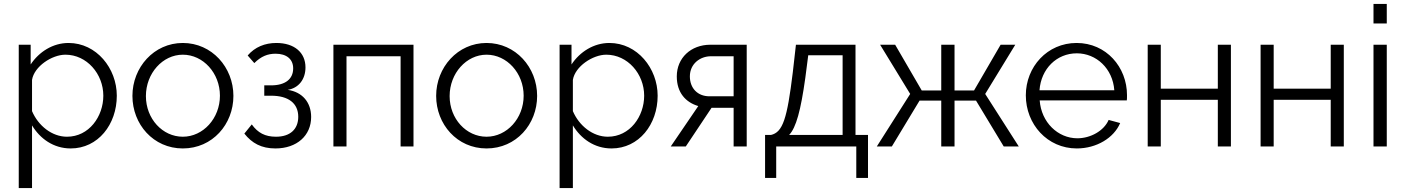

<svg xmlns="http://www.w3.org/2000/svg" viewBox="-20 -750 7196 983"><path d="M342 10C482 10 578 -113 578 -260C578 -400 474 -530 331 -530C251 -530 180 -485 137 -420V-521H76V213H144V-108C185 -40 254 10 342 10ZM323 -50C246 -50 176 -106 144 -181V-341C155 -410 246 -470 315 -470C424 -470 509 -372 509 -260C509 -154 436 -50 323 -50Z M916 10C1068 10 1175 -114 1175 -259C1175 -405 1065 -530 916 -530C768 -530 658 -405 658 -259C658 -114 765 10 916 10ZM727 -258C727 -375 813 -470 916 -470C1020 -470 1106 -376 1106 -260C1106 -144 1020 -50 916 -50C812 -50 727 -142 727 -258Z M1282 -427C1317 -462 1351 -475 1391 -475C1447 -475 1481 -447 1481 -400C1481 -344 1439 -313 1368 -313H1333V-260H1368C1457 -260 1507 -221 1507 -152C1507 -89 1466 -50 1393 -50C1337 -50 1300 -70 1269 -113L1231 -66C1270 -17 1318 10 1390 10C1500 10 1573 -56 1573 -151C1573 -226 1528 -279 1453 -290C1509 -299 1544 -344 1544 -405C1544 -481 1487 -530 1395 -530C1336 -530 1285 -509 1248 -466Z M2097 -521H1687V0H1754V-462H2031V0H2097Z M2471 10C2623 10 2730 -114 2730 -259C2730 -405 2620 -530 2471 -530C2323 -530 2213 -405 2213 -259C2213 -114 2320 10 2471 10ZM2282 -258C2282 -375 2368 -470 2471 -470C2575 -470 2661 -376 2661 -260C2661 -144 2575 -50 2471 -50C2367 -50 2282 -142 2282 -258Z M3111 10C3251 10 3347 -113 3347 -260C3347 -400 3243 -530 3100 -530C3020 -530 2949 -485 2906 -420V-521H2845V213H2913V-108C2954 -40 3023 10 3111 10ZM3092 -50C3015 -50 2945 -106 2913 -181V-341C2924 -410 3015 -470 3084 -470C3193 -470 3278 -372 3278 -260C3278 -154 3205 -50 3092 -50Z M3414 0H3491L3623 -198H3736V0H3803V-521H3617C3517 -521 3445 -453 3445 -359C3445 -275 3491 -226 3555 -207ZM3612 -257C3552 -257 3512 -298 3512 -359C3512 -423 3564 -462 3620 -462H3736V-257Z M3897 161H3954V0H4364V161H4424V-59H4360V-521H4055L4039 -380C4010 -142 3988 -73 3927 -59H3897ZM4020 -59C4056 -96 4080 -186 4103 -351L4118 -467H4294V-59Z M4486 -521 4640 -269 4469 0H4546L4688 -235H4799V0H4867V-235H4977L5119 0H5196L5024 -269L5178 -521H5103L4967 -287H4867V-521H4799V-287H4699L4563 -521Z M5493 10C5594 10 5683 -44 5715 -120L5656 -136C5632 -80 5563 -42 5496 -42C5396 -42 5311 -124 5303 -236H5749C5750 -240 5750 -252 5750 -263C5750 -406 5644 -530 5492 -530C5342 -530 5232 -408 5232 -262C5232 -114 5342 10 5493 10ZM5302 -288C5310 -398 5390 -477 5493 -477C5593 -477 5677 -399 5685 -288Z M5923 -521H5856V0H5923V-239H6215V0H6282V-521H6215V-296H5923Z M6501 -521H6434V0H6501V-239H6793V0H6860V-521H6793V-296H6501Z M7080 0V-521H7012V0ZM7080 -630V-730H7012V-630Z"/></svg>

Font: Raleway Reg
Style: Regular
Weight: 400
Designer: Matt McInerney, Pablo Impallari, Rodrigo Fuenzalida
Foundry: Matt McInerney, Pablo Impallari, Rodrigo Fuenzalida
Version: Version 3.00 July 28, 2015